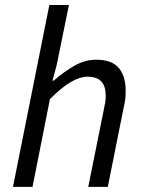

<svg xmlns="http://www.w3.org/2000/svg" viewBox="-20 -732 563 752"><path d="M30.8 0 173.3 -712.4H249.9L202 -477.1L185.5 -415.7H189.5Q230.9 -451.5 271.9 -474.8Q313 -498.1 356.7 -498.1Q418.7 -498.1 445.4 -465.6Q472.2 -433.1 472.2 -376.9Q472.2 -359.7 470.7 -344.8Q469.2 -329.9 464.2 -310L402.2 0H325.6L386.1 -300.1Q390.4 -319.8 392.3 -331.9Q394.1 -344 394.1 -356.8Q394.1 -394.2 376.8 -412.9Q359.5 -431.6 321.8 -431.6Q293.2 -431.6 257.4 -410.8Q221.6 -390.1 175.6 -344L107.3 0Z"/></svg>

Font: Source Sans Variable
Style: Italic
Weight: 200
Italic angle: -11°
Designer: Paul D. Hunt
Foundry: Adobe Systems Incorporated
Version: Version 3.006;hotconv 1.0.111;makeotfexe 2.5.65597